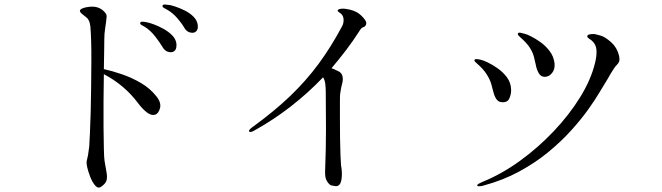

<svg xmlns="http://www.w3.org/2000/svg" viewBox="-20 -814 2990 867"><path d="M635 -692Q628 -696 620 -700.5Q612 -705 613 -710Q614 -717 625.5 -716Q637 -715 649 -712Q655 -711 674.5 -704Q694 -697 717 -684.5Q740 -672 757.5 -654.5Q775 -637 777 -614Q778 -586 761 -580Q752 -576 737.5 -580.5Q723 -585 713 -603Q702 -622 681 -649Q660 -676 635 -692ZM735 -770Q728 -774 720 -778.5Q712 -783 714 -788Q715 -794 725.5 -793.5Q736 -793 748 -791Q754 -790 772.5 -784Q791 -778 813.5 -767Q836 -756 853 -739.5Q870 -723 873 -701Q876 -676 859 -668Q850 -664 836 -668Q822 -672 812 -689Q802 -707 781 -731.5Q760 -756 735 -770ZM347 -754Q346 -756 343 -759Q340 -762 341 -767Q343 -775 368 -781Q400 -787 419 -781Q438 -775 450 -762Q463 -750 461.5 -738Q460 -726 459 -715Q458 -704 454.5 -683Q451 -662 451 -636Q451 -628 450.5 -591Q450 -554 449 -502Q485 -494 529.5 -479Q574 -464 616 -439.5Q658 -415 687 -378Q709 -350 702.5 -325.5Q696 -301 680 -296Q663 -291 642.5 -307Q622 -323 602 -350Q572 -390 533.5 -422.5Q495 -455 449 -479Q448 -423 447.5 -360.5Q447 -298 447.5 -240.5Q448 -183 449 -142Q450 -101 452 -88Q458 -54 461.5 -33Q465 -12 460.5 2Q456 16 437 29Q423 39 410 24Q397 9 387.5 -15.5Q378 -40 374 -58Q371 -72 371 -79.5Q371 -87 373 -93.5Q375 -100 377.5 -113.5Q380 -127 383 -153Q384 -171 386 -211.5Q388 -252 389.5 -306Q391 -360 391.5 -419Q392 -478 392.5 -533Q393 -588 391.5 -631Q390 -674 388 -695Q385 -724 370 -735.5Q355 -747 347 -754Z M1131 -226Q1109 -213 1105 -221Q1103 -225 1108.5 -230.5Q1114 -236 1124 -243Q1219 -312 1290.5 -380.5Q1362 -449 1418.5 -525.5Q1475 -602 1525 -696Q1532 -709 1531.5 -725.5Q1531 -742 1520 -752Q1513 -758 1508.5 -760.5Q1504 -763 1505 -767Q1507 -775 1532 -775Q1544 -774 1559.5 -770.5Q1575 -767 1589 -760Q1599 -755 1611 -744Q1623 -733 1630 -721.5Q1637 -710 1632 -701Q1628 -693 1620 -691Q1612 -689 1603 -674Q1575 -630 1543 -588Q1511 -546 1477 -506Q1489 -502 1500 -496Q1504 -494 1507.5 -492.5Q1511 -491 1514 -489Q1528 -479 1528 -457Q1528 -445 1524.5 -434.5Q1521 -424 1516 -390Q1515 -385 1515 -354Q1515 -323 1515 -279Q1515 -235 1515.5 -190.5Q1516 -146 1517.5 -112Q1519 -78 1520 -67Q1525 -41 1523.5 -17.5Q1522 6 1515 17Q1507 28 1495 26.5Q1483 25 1475 23Q1467 20 1457 5Q1447 -10 1448 -40Q1452 -139 1452 -231.5Q1452 -324 1451 -398Q1451 -416 1449 -434Q1447 -452 1439 -465Q1371 -394 1294 -334Q1217 -274 1131 -226Z M2400 -519Q2396 -538 2391 -557.5Q2386 -577 2372.5 -598.5Q2359 -620 2329 -646Q2327 -648 2322 -653Q2317 -658 2319 -663Q2321 -668 2331 -666Q2341 -664 2351 -661Q2357 -660 2376.5 -650.5Q2396 -641 2419.5 -624.5Q2443 -608 2461.5 -584Q2480 -560 2484 -529Q2487 -502 2473 -484.5Q2459 -467 2440 -467Q2422 -467 2412.5 -484Q2403 -501 2400 -519ZM2207 -402Q2204 -414 2198.5 -434Q2193 -454 2178 -478Q2163 -502 2133 -528Q2131 -530 2126 -534.5Q2121 -539 2123 -544Q2125 -548 2135 -547Q2145 -546 2155 -543Q2161 -542 2181.5 -532.5Q2202 -523 2226.5 -506Q2251 -489 2269 -465Q2287 -441 2288 -410Q2289 -390 2280 -369.5Q2271 -349 2242 -353Q2228 -355 2219.5 -369.5Q2211 -384 2207 -402ZM2163 24Q2158 26 2147 27Q2136 28 2135 24Q2134 20 2141 16Q2148 12 2157 8Q2244 -27 2327 -87Q2410 -147 2480.5 -221.5Q2551 -296 2600 -375.5Q2649 -455 2667 -530Q2675 -561 2673.5 -587.5Q2672 -614 2652 -631Q2645 -636 2638 -641Q2631 -646 2632 -650Q2633 -657 2639.5 -658Q2646 -659 2650 -660Q2661 -661 2668.5 -659.5Q2676 -658 2693 -653Q2713 -647 2739.5 -623.5Q2766 -600 2775 -564Q2779 -546 2776 -537Q2773 -528 2765.5 -521Q2758 -514 2750 -501Q2740 -486 2735.5 -478Q2731 -470 2726 -461Q2721 -452 2709 -433Q2703 -424 2685 -393.5Q2667 -363 2636 -319.5Q2605 -276 2560.5 -226.5Q2516 -177 2457.5 -128.5Q2399 -80 2325.5 -40Q2252 0 2163 24Z"/></svg>

Font: Shippori Mincho TTF
Style: Regular
Weight: 400
Version: Version 2.100